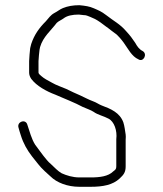

<svg xmlns="http://www.w3.org/2000/svg" viewBox="-20 -713 627 738"><path d="M528 -517C515.3 -523.4 507.2 -534.7 500 -548C487.9 -566.1 480.3 -576.4 465 -593C440.9 -621.1 417.8 -631.5 388 -655C369.1 -669.4 360.2 -672.5 341 -681C323.9 -688.6 307.6 -690.9 285 -693C259.7 -693 240 -689.2 222 -682C210 -677.2 201 -669 189 -663C174.1 -654.9 168 -644.4 156 -631C131 -606 112.2 -580.5 100 -544L96 -528C95 -520.1 92 -488.1 92 -478V-434C92 -426 94.7 -418 100 -410C120.5 -382.6 157.8 -362.2 193 -349L221 -337C229.7 -333.7 238.3 -330 247 -326L274 -314L298 -302C311.3 -295.9 328.9 -290.4 340 -283C355.2 -271.6 379.8 -266.6 397 -257C419.2 -245.9 431.1 -210.6 427 -178V-74C427 -62.7 424.1 -61.1 415 -54C396.3 -35.3 364.3 -31 329 -31H285C259.6 -31 235.2 -38.7 217 -47C202.1 -55.3 189 -70.1 176 -82C163 -92.7 156.6 -102.7 147 -114L132 -134C126 -142 120.3 -149.7 115 -157C101.3 -178.5 93.5 -208.4 85 -234C78.4 -257.1 44.6 -245.3 51 -223C53.7 -212.1 56.2 -205.3 60 -193C69.6 -161.7 84.6 -135.9 103 -112C122 -89.2 130.3 -75.1 152 -55L174 -35C198 -11 239.3 5 285 5H328C376.1 5 413.6 -2.2 440 -27C455.8 -41.8 463 -51 463 -74V-176C463.7 -184 463.7 -190.7 463 -196C460.4 -211.6 458.8 -228.5 454 -243C440.1 -280.1 406.9 -294.2 370 -308C358.1 -312.8 351.3 -318.9 337 -324C320.9 -329.9 304.9 -338.7 289 -346L262 -358C253.3 -362 244.3 -366.3 235 -371C216.5 -378.9 196.2 -385.5 180 -395C165.6 -402.8 149.2 -411.1 139 -420.5C135.3 -423.9 128 -429.1 128 -434V-478C128 -485.9 131.1 -515.7 132 -522L134 -532C145.3 -571.5 176 -595.6 198 -625C205.1 -632.1 216 -636 224 -642C237.6 -652.9 258.5 -657 283 -657C289.7 -656.3 295.7 -655.7 301 -655C312.1 -655 317.7 -651.5 327 -648L345 -640C350.3 -637.3 357.3 -633 366 -627C382.3 -613.9 393.3 -607.6 406 -597L422 -585C432 -579.3 449 -558 455.5 -549C471.8 -526.5 486.4 -496 512 -485C530.9 -472.4 548.6 -505.3 528 -517Z"/></svg>

Font: HoneyBee
Style: Lit
Weight: 300
Foundry: Cannot Into Space Fonts
Version: Version 0.89